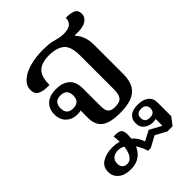

<svg xmlns="http://www.w3.org/2000/svg" viewBox="-247 -704 1080 1080"><g transform="rotate(-45 293.0 -164.0)"><path d="M323 0Q242 0 208 -26.5Q174 -53 174 -109V-185L192 -178Q187 -172 175 -168Q163 -164 146 -164Q107 -164 80.5 -188.5Q54 -213 54 -257Q54 -300 82 -325.5Q110 -351 161 -351Q212 -351 241.5 -325.5Q271 -300 271 -246V-107Q271 -71 283.5 -57.5Q296 -44 326 -44Q364 -44 377.5 -62Q391 -80 391 -117V-389Q391 -461 359.5 -487Q328 -513 267 -513Q229 -513 203 -501.5Q177 -490 164.5 -464Q152 -438 152 -393Q108 -391 82 -403Q56 -415 56 -448Q56 -482 83.5 -507Q111 -532 158 -545.5Q205 -559 264 -559Q307 -559 331 -554Q355 -549 372.5 -544Q390 -539 413 -539Q448 -539 466 -553Q484 -567 484 -595Q519 -596 541.5 -586.5Q564 -577 564 -548Q564 -519 536.5 -502.5Q509 -486 451 -490L449 -487Q469 -466 479 -438.5Q489 -411 489 -376V-143Q489 -90 470 -58.5Q451 -27 414 -13.5Q377 0 323 0ZM139 267Q93 267 66 244.5Q39 222 39 187Q39 144 73 124.5Q107 105 152 105Q197 105 228.5 121.5Q260 138 280 162Q300 186 307 212L368 180L435 217H439V166L436 165Q432 166 427.5 167Q423 168 415 168Q388 168 365 151.5Q342 135 342 100Q342 71 362.5 53.5Q383 36 424 36Q464 36 488 54Q512 72 512 105V216L477 261H436L370 225L304 261H282Q274 231 256.5 203Q239 175 215.5 157Q192 139 163 139Q140 139 124 152Q108 165 108 190Q108 211 119.5 221Q131 231 147 231Q169 231 183.5 212Q198 193 203 156.5Q208 120 202 67Q228 66 241.5 70Q255 74 260.5 85Q266 96 266 115Q266 144 259.5 171Q253 198 238.5 219.5Q224 241 200 254Q176 267 139 267ZM422 137Q441 137 451 128Q461 119 461 102Q461 85 451 75.5Q441 66 422 66Q383 66 383 101Q383 137 422 137ZM153 -205Q205 -205 205 -256Q205 -308 153 -308Q129 -308 116 -295Q103 -282 103 -256Q103 -205 153 -205Z"/></g></svg>

Font: Noto Serif Thai Medium
Style: Regular
Weight: 500
Version: Version 2.001